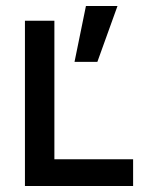

<svg xmlns="http://www.w3.org/2000/svg" viewBox="-20 -619 483 639"><path d="M228 -413H304L371 -599H266ZM63 0H423V-89H161V-550H63Z"/></svg>

Font: Cambay Devanagari
Style: Regular
Weight: 700
Designer: Pooja Saxena
Foundry: Pooja Saxena
Version: Version 1.095;PS 001.095;hotconv 1.0.70;makeotf.lib2.5.58329